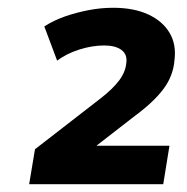

<svg xmlns="http://www.w3.org/2000/svg" viewBox="-20 -730 480 494"><path d="M55 -256 70 -346 239 -477Q270 -501 286.5 -523Q303 -545 305 -568Q308 -590 292.5 -601.5Q277 -613 248 -613Q217 -613 184 -602.5Q151 -592 127 -574L94 -662Q119 -678 148 -688Q177 -698 208.5 -704Q240 -710 271 -710Q324 -710 361 -693Q398 -676 416 -646Q434 -616 429 -576Q426 -535 400.5 -501Q375 -467 326 -431L210 -341L209 -355H416L400 -256Z"/></svg>

Font: Nunito Sans 9pt ExtraBold
Style: Italic
Weight: 800
Italic angle: -9°
Version: Version 3.101;gftools[0.9.27]